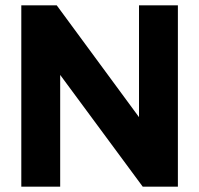

<svg xmlns="http://www.w3.org/2000/svg" viewBox="-20 -701 748 721"><path d="M516 0 143 -505 206 -522V0H60V-681H193L558 -185L502 -175V-681H648V0Z"/></svg>

Font: Gabarito
Style: Bold
Weight: 700
Designer: Leandro Assis / Alvaro Franca / Felipe Casaprima
Foundry: Naipe Foundry
Version: Version 1.000